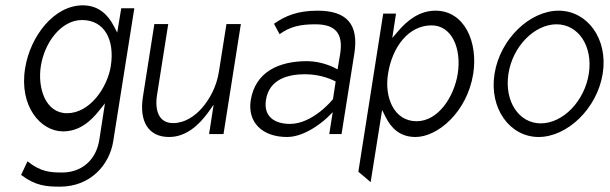

<svg xmlns="http://www.w3.org/2000/svg" viewBox="-20 -502 2284 719"><path d="M74 -246C51 -103 133 -10 216 -10C275 -10 318 -45 353 -90L373 -115L352 21C340 99 284 144 213 144C170 144 132 142 83 102L59 153C113 194 154 197 205 197C318 197 390 116 404 27L483 -471H434L419 -380L407 -403C385 -446 350 -482 290 -482C182 -482 93 -366 74 -246ZM133 -255C147 -344 210 -427 287 -427C372 -427 410 -352 395 -255C382 -173 316 -78 231 -78C150 -78 120 -173 133 -255Z M515 -138C501 -47 536 11 613 11C676 11 724 -32 761 -83L780 -110L763 0H817L882 -412H828L800 -235C791 -176 764 -129 735 -96C709 -67 672 -41 628 -41C575 -41 559 -88 568 -146L610 -412H558Z M919 -127C906 -44 962 11 1055 11C1131 11 1206 -62 1206 -62L1226 -82L1213 0H1259L1307 -302C1324 -412 1278 -462 1169 -462C1095 -462 1049 -443 1006 -413L1027 -374C1067 -403 1106 -411 1161 -411C1234 -411 1266 -379 1254 -301L1244 -242L1231 -249C1231 -249 1185 -273 1130 -273C1023 -273 936 -232 919 -127ZM976 -128C988 -205 1058 -224 1122 -224C1187 -224 1230 -200 1237 -197L1227 -131C1226 -129 1152 -38 1066 -38C1009 -38 966 -65 976 -128Z M1322 141 1368 180 1411 -90 1423 -66C1444 -23 1477 11 1536 11C1619 11 1729 -82 1752 -225C1771 -345 1719 -462 1611 -462C1551 -462 1505 -426 1469 -383L1449 -360L1463 -451H1415ZM1433 -225C1449 -328 1511 -407 1596 -407C1673 -407 1709 -319 1694 -225C1680 -139 1621 -48 1540 -48C1455 -48 1419 -138 1433 -225Z M1832 -226C1811 -95 1890 11 1997 11C2104 11 2216 -95 2237 -226C2258 -357 2179 -462 2072 -462C1965 -462 1853 -357 1832 -226ZM1884 -226C1900 -329 1982 -411 2064 -411C2146 -411 2201 -329 2185 -226C2169 -123 2088 -40 2005 -40C1923 -40 1868 -123 1884 -226Z"/></svg>

Font: Charger Sport
Style: ExLitNrwObl
Weight: 200
Designer: Jasper
Foundry: Cannot Into Space Fonts
Version: Version 1.1